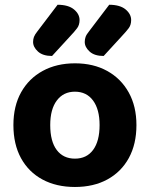

<svg xmlns="http://www.w3.org/2000/svg" viewBox="-20 -756 618 792"><path d="M542.8 -240.1Q542.8 -161.6 511.5 -104.3Q480.2 -47.1 423.2 -15.9Q366.2 15.3 289.2 15.3Q212.5 15.3 155.3 -15.5Q98.2 -46.2 66.7 -103.5Q35.3 -160.8 35.3 -240.1Q35.3 -318.5 67.2 -375.5Q99.2 -432.5 156.4 -463.6Q213.6 -494.8 289.4 -494.8Q365.3 -494.8 422.2 -463.3Q479.2 -431.8 511 -374.6Q542.8 -317.4 542.8 -240.1ZM289 -377.8Q241.9 -377.8 214.6 -341.7Q187.2 -305.6 187.2 -240.1Q187.2 -172.8 214.1 -137.2Q241 -101.6 289.2 -101.6Q337.4 -101.6 364.1 -137.7Q390.8 -173.8 390.8 -240.1Q390.8 -304.9 363.8 -341.4Q336.8 -377.8 289 -377.8ZM134.8 -627.4 217.6 -736.4Q262.4 -736.2 285.3 -717Q308.2 -697.9 308.2 -673.3Q308.2 -653.4 298.3 -640Q288.4 -626.6 268.8 -605.8L194.7 -525.1Q156.7 -525.1 136.6 -543.4Q116.5 -561.6 116.5 -583Q116.5 -594.2 120.1 -603.9Q123.8 -613.6 134.8 -627.4ZM347.7 -627.4 430.5 -736.4Q475.3 -736.2 498.2 -717Q521 -697.9 521 -673.3Q521 -653.4 511.1 -640Q501.2 -626.6 481.6 -605.8L407.6 -525.1Q369.6 -525.1 349.6 -543.4Q329.6 -561.6 329.6 -583Q329.6 -594.2 333.1 -603.9Q336.6 -613.6 347.7 -627.4Z"/></svg>

Font: Baloo Bhaijaan 2
Style: Regular
Weight: 400
Designer: Sanskriti Dholi, Noopur Datye and Ek Type
Foundry: Ek Type
Version: Version 1.701